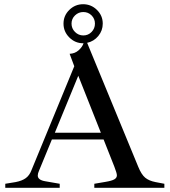

<svg xmlns="http://www.w3.org/2000/svg" viewBox="-20 -890 804 910"><path d="M759 -19V0H427V-19L480 -28Q510 -33 522 -40Q534 -47 534 -59Q534 -69 522 -100L471 -229H226L165 -81Q159 -68 159 -58Q159 -37 194 -31L263 -19V0H5V-19L54 -27Q85 -33 102.5 -46Q120 -59 129 -83L332 -576L310 -635Q335 -636 352.5 -651.5Q370 -667 376 -685H374Q336 -685 308.5 -712.5Q281 -740 281 -778Q281 -816 308.5 -843Q336 -870 374 -870Q412 -870 439.5 -843Q467 -816 467 -778Q467 -745 446 -719.5Q425 -694 393 -687L635 -100Q650 -63 668 -48Q686 -33 717 -27ZM375 -722Q398 -722 414 -738.5Q430 -755 430 -778Q430 -801 414 -817Q398 -833 375 -833Q352 -833 335.5 -817Q319 -801 319 -778Q319 -755 335.5 -738.5Q352 -722 375 -722ZM458 -261 351 -531 240 -261Z"/></svg>

Font: Ibarra Real Nova
Style: Regular
Weight: 400
Designer: Jose Maria Ribagorda & Octavio Pardo
Foundry: Jose Maria Ribagorda
Version: Version 1.014